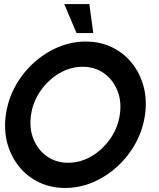

<svg xmlns="http://www.w3.org/2000/svg" viewBox="-20 -919 790 952"><path d="M303 13Q232 13 173.2 -15.2Q114.5 -43.5 74.2 -93.5Q34 -143.5 16.2 -209.2Q-1.5 -275 9 -350Q19.5 -425 55.5 -490.8Q91.5 -556.5 146.2 -606.5Q201 -656.5 267.5 -684.8Q334 -713 405 -713Q476.5 -713 535 -684.8Q593.5 -656.5 633.8 -606.5Q674 -556.5 691.8 -490.8Q709.5 -425 699 -350Q688.5 -275 652.5 -209.2Q616.5 -143.5 561.8 -93.5Q507 -43.5 440.8 -15.2Q374.5 13 303 13ZM318 -112Q379 -112 433.8 -144.2Q488.5 -176.5 526.5 -230.8Q564.5 -285 574 -350Q584 -415.5 562.2 -469.5Q540.5 -523.5 495.5 -555.8Q450.5 -588 390 -588Q329 -588 274.2 -555.8Q219.5 -523.5 181.5 -469.2Q143.5 -415 134 -350Q124 -284.5 145.5 -230.5Q167 -176.5 212.2 -144.2Q257.5 -112 318 -112ZM298.5 -899H423L442.5 -755H359.5Z"/></svg>

Font: Urbanist
Style: Bold Italic
Weight: 700
Italic angle: -8°
Designer: Corey Hu
Foundry: Corey Hu
Version: Version 1.330; ttfautohint (v1.8.4.7-5d5b)